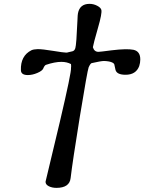

<svg xmlns="http://www.w3.org/2000/svg" viewBox="-20 -750 731 973"><path d="M339.8 -405.8Q341.3 -412.6 339.8 -425.3Q318.8 -436.5 291 -436.5Q257.8 -436.5 212.9 -421.4Q205.6 -418.9 198.7 -401.9Q193.4 -390.6 168.7 -380.1Q144 -369.6 121.1 -369.6Q86.4 -369.6 85.9 -394.5Q83.5 -466.8 138.7 -495.1Q149.9 -500.5 171.4 -501Q195.8 -501 249.3 -492.2Q302.7 -483.4 315.4 -483.4Q321.8 -483.4 324.7 -484.9Q335.9 -487.3 346.9 -490Q357.9 -492.7 361.8 -506.3Q367.2 -522.9 372.6 -649.4Q373.5 -676.3 375 -682.1Q383.8 -730 433.1 -730.5Q454.1 -730.5 472.4 -720.9Q490.7 -711.4 493.7 -699.7Q497.6 -681.6 477.1 -610.8Q452.6 -525.4 450.7 -510.7Q457.5 -487.3 479 -487.3Q486.8 -487.3 545.9 -495.1Q623.5 -504.4 656.7 -497.6Q691.4 -489.7 690.9 -448.2Q690.9 -431.6 685.5 -415Q668.9 -371.1 616.2 -371.1Q572.3 -371.1 565.4 -395.5Q562.5 -409.7 559.1 -424.3Q555.2 -433.6 532.2 -438.5Q518.1 -440.9 506.3 -440.9Q492.2 -440.9 444.8 -430.2Q438.5 -429.2 429.2 -408.7Q422.9 -393.1 384.3 -157.2Q347.2 72.3 337.9 152.3Q332.5 201.7 266.6 202.1Q243.2 202.1 226.6 193.4Q210 184.6 210.9 170.4Q248 18.1 283.7 -134.3Q342.8 -386.2 339.8 -405.8Z"/></svg>

Font: Accordance
Style: Bold-Italic
Weight: 700
Italic angle: -11°
Version: Version 1.2 (build January 31, 2020) Miklal Software Solutio